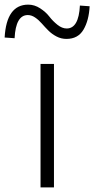

<svg xmlns="http://www.w3.org/2000/svg" viewBox="-130 -809 407 829"><path d="M45 0V-533H103V0ZM157 -641Q134 -641 114 -651.5Q94 -662 79 -677Q64 -692 50.5 -707.5Q37 -723 21.5 -733.5Q6 -744 -10 -744Q-62 -744 -67 -644L-110 -647Q-102 -789 -8 -789Q19 -789 43.5 -773Q68 -757 83 -737.5Q98 -718 118 -702Q138 -686 158 -686Q210 -686 215 -785L257 -782Q254 -721 230.5 -681Q207 -641 157 -641Z"/></svg>

Font: NotoSansHansLight
Style: Regular
Weight: 300
Designer: Ryoko NISHIZUKA  (kana & ideographs); Paul D. Hunt (Latin, Greek & Cyrillic); Wenlong ZHANG  (bopomofo); Sandoll Communi
Foundry: Adobe Systems Incorporated
Version: Version 1.00;December 8, 2021;FontCreator 13.0.0.2675 64-bit